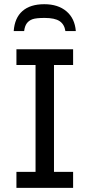

<svg xmlns="http://www.w3.org/2000/svg" viewBox="-20 -916 441 936"><path d="M336.4 0H60.1V-78.1H153.3V-599.1H60.1V-675.8H336.4V-599.1H243.2V-78.1H336.4ZM349.6 -764.6H298.8Q293.9 -797.4 270.5 -813Q247.1 -828.6 197.8 -828.6Q156.2 -828.6 138.4 -822.3Q120.6 -815.9 110.6 -802.2Q100.6 -788.6 97.7 -764.6H46.9Q51.3 -828.6 89.4 -862.1Q127.4 -895.5 195.8 -895.5Q263.2 -895.5 304 -860.8Q344.7 -826.2 349.6 -764.6Z"/></svg>

Font: Cadman
Style: Regular
Weight: 400
Designer: Paul James MIller
Foundry: High-Logic / Made with FontCreator
Version: Version 2.114;March 28, 2021;FontCreator 13.0.0.2683 64-bit